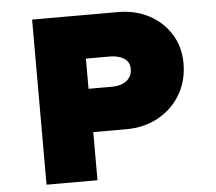

<svg xmlns="http://www.w3.org/2000/svg" viewBox="-51 -756 912 811"><g transform="rotate(-5 405.5 -350.0)"><path d="M114 0V-700H478Q552 -700 610 -669Q668 -638 701.5 -584Q735 -530 735 -460Q735 -386 700.5 -328Q666 -270 606 -237Q546 -204 470 -204H330V0ZM326 -388H427Q450 -388 469.5 -396Q489 -404 500 -419Q511 -434 511 -456Q511 -477 500 -490Q489 -503 469.5 -509.5Q450 -516 427 -516H326Z"/></g></svg>

Font: Lexend Exa Black
Style: Regular
Weight: 900
Designer: Bonnie Shaver-Troup, Thomas Jockin
Foundry: Lexend
Version: Version 1.007